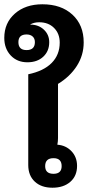

<svg xmlns="http://www.w3.org/2000/svg" viewBox="-23 -868 411 897"><path d="M222 9Q170 9 139.5 -19.5Q109 -48 109 -97V-521Q181 -536 218.5 -574Q256 -612 256 -669Q256 -711 229.5 -737.5Q203 -764 160 -764Q135 -764 117 -753H119Q157 -753 182 -729.5Q207 -706 207 -671Q207 -629 179 -603Q151 -577 105 -577Q57 -577 27 -609Q-3 -641 -3 -691Q-3 -761 46.5 -804.5Q96 -848 175 -848Q263 -848 315.5 -799.5Q368 -751 368 -670Q368 -610 336 -560Q304 -510 248 -476V-223Q248 -208 245 -192Q285 -189 311 -161.5Q337 -134 337 -93Q337 -46 305.5 -18.5Q274 9 222 9ZM101 -634Q140 -634 140 -671Q140 -688 129.5 -697.5Q119 -707 101 -707Q63 -707 63 -671Q63 -634 101 -634ZM227 -56Q265 -56 265 -92Q265 -129 227 -129Q188 -129 188 -92Q188 -56 227 -56Z"/></svg>

Font: Noto Sans Thai Looped UI
Style: Bold
Weight: 700
Designer: Cadson Demak Team
Foundry: Cadson Demak Co., Ltd.
Version: Version 1.000; ttfautohint (v1.8.4.7-5d5b)